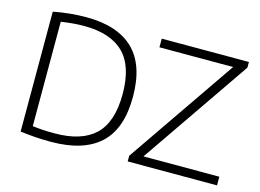

<svg xmlns="http://www.w3.org/2000/svg" viewBox="-99 -928 1511 1115"><g transform="rotate(15 656.0 -371.0)"><path d="M280 5.5Q234.5 5.5 192 2.8Q149.5 0 96 -6.5V-727.5Q143.5 -737 195.2 -742Q247 -747 294 -747Q481.5 -747 577.8 -653.8Q674 -560.5 674 -370Q674 -177.5 574.8 -86Q475.5 5.5 280 5.5ZM289 -47.5Q451 -47.5 531.5 -124.5Q612 -201.5 612 -370Q612 -537.5 532.5 -616Q453 -694.5 293.5 -694.5Q261 -694.5 226.5 -691.5Q192 -688.5 156 -683V-55.5Q184.5 -51.5 216 -49.5Q247.5 -47.5 289 -47.5ZM741.5 0V-34L1191 -688H748V-740H1272V-706L822.5 -52H1278.5V0Z"/></g></svg>

Font: Encode Sans Semi Expanded Light
Style: Regular
Weight: 300
Width: 6
Designer: Multiple Designers
Foundry: Impallari Type
Version: Version 3.000; ttfautohint (v1.8.3) -l 8 -r 50 -G 200 -x 14 